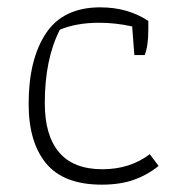

<svg xmlns="http://www.w3.org/2000/svg" viewBox="-20 -494 486 523"><path d="M58 -211Q58 -332 105 -403Q152 -474 253 -474Q328 -474 384 -437V-413Q384 -368 374 -344H346L340 -422Q295 -432 250 -432Q188 -432 143 -413Q102 -333 102 -213Q102 -125 141 -79Q180 -33 259 -33Q334 -33 388 -74L412 -42Q381 -17 344 -4Q307 9 257 9Q154 9 106 -48.5Q58 -106 58 -211Z"/></svg>

Font: Athiti Light
Style: Regular
Weight: 300
Designer: CadsonDemak Team
Foundry: CadsonDemak
Version: Version 1.032